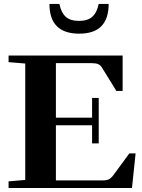

<svg xmlns="http://www.w3.org/2000/svg" viewBox="-20 -941 710 961"><path d="M376.5 -772.5Q227.5 -772.5 227.5 -921.4H277.3Q286.1 -877.4 309.3 -856.9Q332.5 -836.4 375.5 -836.4Q418.5 -836.4 441.7 -856.9Q464.8 -877.4 474.1 -921.4H523.9Q523.9 -772.5 376.5 -772.5ZM22.9 0V-33.2L106.4 -40.5V-623L22.9 -629.9V-663.1H593.8V-485.8H562.5L490.7 -602.1Q482.9 -614.7 471.4 -619.9Q460 -625 437.5 -625H259.8V-352.1H440.9V-450.7H474.1V-223.1H440.9V-314H259.8V-38.1H494.6Q514.2 -38.1 525.4 -43.9Q536.6 -49.8 548.3 -65.4L627.4 -173.3H658.7L640.6 0Z"/></svg>

Font: Elstob 10pt
Style: Bold
Weight: 700
Designer: Peter S. Baker
Version: Version 1.015